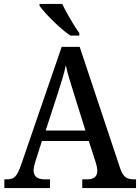

<svg xmlns="http://www.w3.org/2000/svg" viewBox="-20 -951 708 971"><path d="M2 0V-44H17Q43 -44 57.5 -59Q72 -74 88 -121L292 -714H383L588 -99Q599 -67 614.5 -55.5Q630 -44 656 -44H668V0H396V-44H421Q472 -44 472 -87Q472 -97 469.5 -109Q467 -121 463 -133L429 -238H192L161 -141Q157 -129 153.5 -114.5Q150 -100 150 -90Q150 -44 206 -44H233V0ZM211 -291H412L356 -470Q343 -512 331.5 -549.5Q320 -587 313 -621Q306 -588 295.5 -553Q285 -518 272 -478ZM336 -771Q309 -789 277.5 -817.5Q246 -846 219 -875Q192 -904 180 -921V-931H295Q305 -909 320 -882Q335 -855 351 -829Q367 -803 381 -784V-771Z"/></svg>

Font: Noto Serif Tamil SemiCondensed Medium
Style: Italic
Weight: 500
Width: 4
Italic angle: -12°
Designer: Indian Type Foundry, Tom Grace, and the Monotype Design Team
Foundry: Monotype Imaging Inc.
Version: Version 2.003; ttfautohint (v1.8.4.7-5d5b)